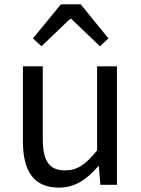

<svg xmlns="http://www.w3.org/2000/svg" viewBox="-20 -847 647 880"><path d="M250 13C325 13 379 -26 430 -85H433L440 0H516V-543H425V-158C373 -93 334 -66 278 -66C206 -66 176 -109 176 -210V-543H85V-199C85 -61 136 13 250 13ZM131 -671 170 -635 302 -761H306L438 -635L477 -671L350 -827H259Z"/></svg>

Font: Noto Sans Japanese Regular
Style: Regular
Weight: 400
Designer: Ryoko NISHIZUKA (kana & ideographs); Paul D. Hunt (Latin, Greek & Cyrillic); Wenlong ZHANG (bopomofo); Sandoll Communica
Foundry: Adobe Systems Incorporated
Version: Version 1.000;PS 1;hotconv 1.0.78;makeotf.lib2.5.61930